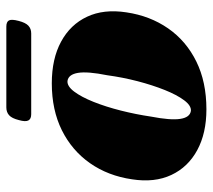

<svg xmlns="http://www.w3.org/2000/svg" viewBox="-53 -606 672 606"><g transform="rotate(-90 283.0 -303.0)"><path d="M323 -475.5Q400.5 -475.5 454.5 -446.2Q508.5 -417 533.2 -364.2Q558 -311.5 547 -240Q536 -165.5 496.5 -108.5Q457 -51.5 392.2 -19.5Q327.5 12.5 241 12.5Q165.5 12.5 112 -16.5Q58.5 -45.5 33.8 -98.2Q9 -151 20 -222Q31 -298 71 -355Q111 -412 175 -443.8Q239 -475.5 323 -475.5ZM236 -36.5Q252.5 -35 269.5 -57.8Q286.5 -80.5 302 -119.2Q317.5 -158 329.8 -205.2Q342 -252.5 348.5 -300.5Q361 -362.5 356 -392.8Q351 -423 330.5 -426Q314 -427.5 297 -405Q280 -382.5 264.5 -343.8Q249 -305 237 -257.5Q225 -210 218 -162.5Q206 -100.5 210.8 -70Q215.5 -39.5 236 -36.5ZM207 -579.5Q212.5 -601.5 222.2 -610.2Q232 -619 247 -619H502Q517 -619 521.5 -610.8Q526 -602.5 520 -580Q514.5 -558.5 505 -549.5Q495.5 -540.5 480.5 -540.5H225.5Q210.5 -540.5 205.8 -549.5Q201 -558.5 207 -579.5Z"/></g></svg>

Font: Fraunces 72pt Black
Style: Italic
Weight: 900
Italic angle: -16°
Version: Version 1.000;[b76b70a41]